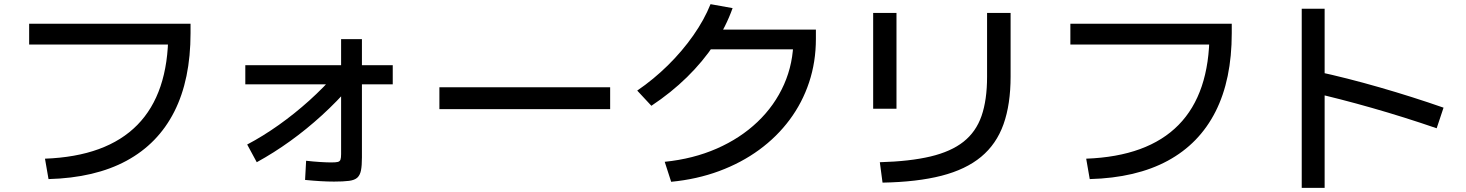

<svg xmlns="http://www.w3.org/2000/svg" viewBox="-20 -832 7040 922"><path d="M196 -70Q491 -81 639.5 -232Q788 -383 788 -673L840 -618H120V-718H895V-673Q895 -450 817 -296Q739 -142 587.5 -60Q436 22 213 28Z M1167 -138Q1243 -178 1319 -232Q1395 -286 1465 -349Q1535 -412 1593 -479L1664 -420Q1599 -345 1525.5 -278Q1452 -211 1373.5 -154.5Q1295 -98 1213 -53ZM1584 40Q1554 40 1519.5 38Q1485 36 1445 32L1450 -60Q1485 -56 1517.5 -54Q1550 -52 1571 -52Q1593 -52 1602.5 -54.5Q1612 -57 1615 -65.5Q1618 -74 1618 -92V-644H1718V-76Q1718 -37 1713.5 -14Q1709 9 1696 21Q1683 33 1656 36.5Q1629 40 1584 40ZM1158 -427V-519H1866V-427Z M2090 -308V-413H2910V-308Z M3172 -55Q3309 -69 3422 -118.5Q3535 -168 3617.5 -246.5Q3700 -325 3745 -426.5Q3790 -528 3790 -645L3835 -595H3353V-690H3898V-645Q3898 -535 3865.5 -437Q3833 -339 3772 -257Q3711 -175 3625.5 -112.5Q3540 -50 3433.5 -10.5Q3327 29 3203 41ZM3040 -397Q3119 -451 3187.5 -518.5Q3256 -586 3309 -661.5Q3362 -737 3392 -812L3498 -793Q3466 -703 3410.5 -619.5Q3355 -536 3279 -461.5Q3203 -387 3108 -324Z M4205 -53Q4349 -57 4448 -80.5Q4547 -104 4607 -151.5Q4667 -199 4693.5 -275.5Q4720 -352 4720 -463V-770H4833V-465Q4833 -331 4799 -235.5Q4765 -140 4691.5 -79Q4618 -18 4501 12Q4384 42 4218 45ZM4173 -310V-770H4285V-310Z M5196 -70Q5491 -81 5639.5 -232Q5788 -383 5788 -673L5840 -618H5120V-718H5895V-673Q5895 -450 5817 -296Q5739 -142 5587.5 -60Q5436 22 5213 28Z M6879 -216Q6722 -270 6567.5 -314Q6413 -358 6276 -389L6303 -489Q6447 -458 6605 -412.5Q6763 -367 6912 -315ZM6231 70V-790H6341V70Z"/></svg>

Font: M PLUS 2 Medium
Style: Regular
Weight: 500
Designer: Coji Morishita
Foundry: UNDERFOREST DESIGN
Version: Version 1.001